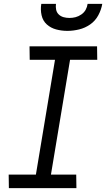

<svg xmlns="http://www.w3.org/2000/svg" viewBox="-20 -975 550 995"><path d="M26 0 25 -70H166L265 -665H134L133 -735H483L484 -665H343L244 -70H375L376 0ZM329 -815Q299 -815 271 -822.5Q243 -830 222.5 -848.5Q202 -867 195.5 -896Q189 -925 194 -955H270Q268 -939 271 -924.5Q274 -910 284.5 -900Q295 -890 309.5 -886Q324 -882 340 -882Q356 -882 371.5 -886Q387 -890 401.5 -900Q416 -910 424 -924.5Q432 -939 434 -955H510Q505 -925 489.5 -896Q474 -867 447.5 -848.5Q421 -830 390 -822.5Q359 -815 329 -815Z"/></svg>

Font: Iosevka SS18
Style: Italic
Weight: 400
Italic angle: -9°
Monospace: yes
Designer: Belleve Invis
Foundry: Belleve Invis
Version: Version 25.1.1; ttfautohint (v1.8.4)